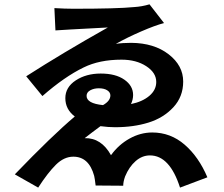

<svg xmlns="http://www.w3.org/2000/svg" viewBox="-20 -814 1040 891"><path d="M438.5 -404.3Q416 -404.3 398.9 -395Q381.8 -385.7 381.8 -369.1Q381.8 -334 458 -326.2Q492.2 -345.7 492.2 -371.1Q492.2 -385.7 477.5 -395Q462.9 -404.3 438.5 -404.3ZM673.8 -793.9 741.2 -707Q700.2 -696.3 634.8 -668Q569.3 -639.6 517.6 -610.4Q547.9 -615.2 588.9 -615.2Q695.3 -614.3 762.7 -562Q830.1 -509.8 830.1 -435.5Q830.1 -365.2 784.2 -315.9Q738.3 -266.6 668.9 -245.1Q599.6 -223.6 513.7 -223.6Q482.4 -223.6 446.3 -228.5Q432.6 -218.8 407.7 -199.7Q382.8 -180.7 373 -172.9Q450.2 -174.8 495.1 -93.8Q530.3 -142.6 581.1 -170.9Q631.8 -199.2 686.5 -199.2Q771.5 -199.2 836.9 -142.6Q902.3 -85.9 942.4 8.8L815.4 56.6Q767.6 -92.8 675.8 -92.8Q639.6 -92.8 609.4 -66.4Q579.1 -40 560.5 4.9Q551.8 29.3 551.8 47.9L423.8 46.9Q419.9 13.7 417 2Q392.6 -86.9 320.3 -86.9Q277.3 -86.9 239.7 -49.8Q202.1 -12.7 157.2 56.6L48.8 -4.9Q222.7 -185.5 327.1 -273.4Q283.2 -306.6 283.2 -358.4Q283.2 -409.2 331.5 -440.9Q379.9 -472.7 447.3 -472.7Q516.6 -472.7 557.1 -444.3Q597.7 -416 597.7 -373Q597.7 -352.5 587.9 -331.1Q640.6 -341.8 672.9 -369.1Q705.1 -396.5 705.1 -433.6Q705.1 -476.6 658.7 -506.8Q612.3 -537.1 543.9 -537.1Q441.4 -537.1 368.2 -501Q279.3 -458 176.8 -368.2L101.6 -460Q270.5 -568.4 480.5 -686.5Q256.8 -674.8 237.3 -672.9L232.4 -776.4Q282.2 -773.4 320.3 -773.4Q524.4 -773.4 602.5 -781.2Q637.7 -783.2 673.8 -793.9Z"/></svg>

Font: Nasu
Style: Bold
Weight: 700
Designer: Ryoko NISHIZUKA (kana &amp; ideographs); Paul D. Hunt (Latin, Greek &amp; Cyrillic); Wenlong ZHANG (bopomofo); Sandoll C
Version: Version 2014.1215